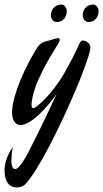

<svg xmlns="http://www.w3.org/2000/svg" viewBox="-84 -560 454 845"><path d="M314 -349C314 -376 286 -382 280 -382C274 -382 270 -376 267 -371C260 -359 252 -331 199 -238C148 -149 77 -84 62 -84C57 -84 55 -90 55 -100C55 -124 67 -170 86 -212C136 -321 179 -369 179 -385C179 -390 176 -392 171 -392C160 -392 141 -383 118 -378C94 -372 84 -358 72 -338C-3 -212 -31 -112 -31 -66C-31 -35 -19 -10 6 -10C54 -10 122 -86 165 -146C98 0 58 76 58 76C15 164 -5 184 -17 184C-26 184 -34 175 -34 145C-34 131 -32 112 -28 87C-55 127 -64 162 -64 190C-64 245 -39 265 -10 265C4 265 19 260 29 249C86 187 179 1 250 -166C278 -231 314 -330 314 -349ZM210 -512C210 -523 201 -540 187 -540C159 -540 140 -521 140 -491C140 -480 149 -463 165 -463C194 -463 210 -485 210 -512ZM350 -512C350 -523 341 -540 327 -540C299 -540 280 -521 280 -491C280 -480 289 -463 305 -463C334 -463 350 -485 350 -512Z"/></svg>

Font: Mervale Script
Style: Regular
Weight: 400
Designer: Astigmatic (AOETI)
Foundry: Astigmatic (AOETI)
Version: Version 1.000